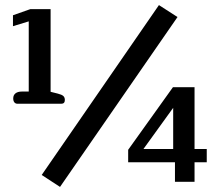

<svg xmlns="http://www.w3.org/2000/svg" viewBox="-20 -715 854 755"><path d="M144 -27 605 -695 678 -648 216 20ZM32 -328Q32 -341 41 -348Q50 -355 66 -355H93V-631L31 -612V-655L99 -679H179V-354L207 -347Q223 -343 229 -337.5Q235 -332 235 -322Q235 -307 221 -307H49Q41 -307 36.5 -312.5Q32 -318 32 -328ZM668 -77H484V-126L660 -372H745V-129H793V-77H745V0H668ZM661 -129V-291L544 -129Z"/></svg>

Font: MaitreeSemiBold
Style: Regular
Weight: 600
Designer: CadsonDemak Team
Foundry: CadsonDemak
Version: Version 1.000